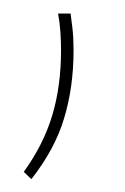

<svg xmlns="http://www.w3.org/2000/svg" viewBox="-20 -132 190 291"><path d="M87 -111.5Q88 -104.5 89.8 -89.2Q91.5 -74 91.5 -56Q91.5 0 77.2 47.2Q63 94.5 27.5 139.5L16 128.5Q46 87 59.2 42.8Q72.5 -1.5 72.5 -55.5Q72.5 -70 71.5 -84.2Q70.5 -98.5 68 -111.5Z"/></svg>

Font: Anek Gurmukhi Medium Thin
Style: Regular
Weight: 250
Version: Version 1.003